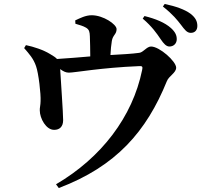

<svg xmlns="http://www.w3.org/2000/svg" viewBox="-20 -868 1040 970"><path d="M361 -748C381 -742 400 -737 415 -728C431 -718 433 -707 434 -685C435 -658 436 -615 436 -583C385 -579 323 -573 268 -570C261 -578 250 -585 233 -595C199 -616 150 -632 111 -640L102 -625C128 -595 149 -572 162 -534C175 -498 187 -392 185 -357C185 -338 180 -321 181 -310C181 -270 213 -211 254 -212C281 -212 299 -228 299 -261C299 -298 287 -463 284 -519C300 -507 313 -501 328 -501C358 -501 489 -526 684 -534C699 -535 702 -531 698 -514C650 -278 492 -71 263 63L277 82C567 -28 720 -204 823 -458C833 -484 870 -500 870 -526C870 -558 786 -633 743 -633C721 -633 704 -603 683 -601C648 -596 591 -593 538 -590C539 -615 542 -643 545 -661C550 -692 569 -694 569 -721C569 -745 502 -791 443 -791C412 -791 384 -776 360 -765ZM701 -774C748 -734 772 -699 791 -671C807 -647 820 -633 836 -633C858 -633 873 -649 873 -670C873 -689 866 -706 844 -726C813 -754 766 -773 710 -787ZM803 -835C855 -794 876 -766 894 -743C913 -718 924 -702 944 -702C965 -702 977 -716 977 -737C977 -760 968 -779 942 -799C913 -820 869 -836 812 -848Z"/></svg>

Font: Noto Serif CJK JP
Style: Bold
Weight: 700
Designer: Ryoko NISHIZUKA 西塚涼子 (kana & ideographs); Frank Grießhammer (Latin, Greek & Cyrillic); Wenlong ZHANG 张文龙 (bopomofo); San
Foundry: Adobe Systems Incorporated
Version: Version 1.000;PS 1;hotconv 16.6.53;makeotf.lib2.5.65590